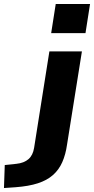

<svg xmlns="http://www.w3.org/2000/svg" viewBox="-136 -755 474 968"><path d="M122 -588 145 -735H318L295 -588ZM-116 193 -112 77 -54 71Q-15 67 7.5 47.5Q30 28 36 -10L113 -496H277L202 -26Q195 24 178 62.5Q161 101 131 127.5Q101 154 55 169Q9 184 -58 189Z"/></svg>

Font: Nunito Sans 10pt SemiExpanded ExtraBold
Style: Italic
Weight: 800
Width: 6
Italic angle: -9°
Designer: Vernon Adams
Foundry: Vernon Adams
Version: Version 3.101;gftools[0.9.27]